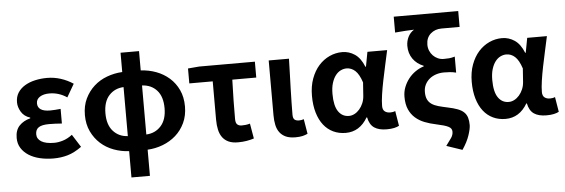

<svg xmlns="http://www.w3.org/2000/svg" viewBox="-58 -992 4114 1397"><g transform="rotate(-5 1999.0 -293.5)"><path d="M299 14Q246 14 199.5 3Q153 -8 118.5 -30Q84 -52 64 -84Q44 -116 44 -158Q44 -215 74.5 -247Q105 -279 155 -292V-297Q111 -311 90 -346Q69 -381 69 -416Q69 -457 88 -486.5Q107 -516 139.5 -535.5Q172 -555 214 -564.5Q256 -574 302 -574Q353 -574 401.5 -558.5Q450 -543 492 -515L437 -420Q378 -460 309 -460Q266 -460 239.5 -443Q213 -426 213 -396Q213 -367 235.5 -351.5Q258 -336 305 -336Q322 -336 341.5 -337.5Q361 -339 381 -341V-234Q357 -236 333.5 -237Q310 -238 287 -238Q236 -238 212 -222.5Q188 -207 188 -172Q188 -138 220 -118.5Q252 -99 314 -99Q343 -99 377.5 -109.5Q412 -120 446 -146L505 -53Q451 -14 402 0Q353 14 299 14Z M553 -280Q553 -348 578 -400Q603 -452 644 -489Q685 -526 739 -546Q793 -566 851 -569V-710H986V-569Q1045 -566 1098.5 -546Q1152 -526 1193.5 -489.5Q1235 -453 1259.5 -400.5Q1284 -348 1284 -280Q1284 -213 1259 -160Q1234 -107 1192.5 -70.5Q1151 -34 1097.5 -13.5Q1044 7 986 10V201H851V9Q793 6 739 -14Q685 -34 644 -71Q603 -108 578 -160.5Q553 -213 553 -280ZM986 -101Q1051 -104 1093 -150Q1135 -196 1135 -280Q1135 -365 1094 -410.5Q1053 -456 986 -459ZM703 -280Q703 -196 744.5 -150Q786 -104 851 -101V-459Q786 -456 744.5 -410.5Q703 -365 703 -280Z M1412 -560H1819V-444H1644Q1641 -365 1640 -291Q1639 -217 1639 -157Q1639 -128 1651 -117Q1663 -106 1683 -106Q1698 -106 1712 -107.5Q1726 -109 1744 -114L1763 -4Q1739 4 1709.5 9Q1680 14 1646 14Q1605 14 1577.5 1.5Q1550 -11 1533 -34Q1516 -57 1508.5 -90Q1501 -123 1501 -164V-444H1330V-553Z M2065 14Q2023 14 1995.5 1.5Q1968 -11 1951 -33.5Q1934 -56 1927 -88Q1920 -120 1920 -159V-560H2068Q2067 -509 2065 -453.5Q2063 -398 2061.5 -344Q2060 -290 2059 -240.5Q2058 -191 2058 -152Q2058 -126 2069 -116Q2080 -106 2103 -106Q2110 -106 2119.5 -107.5Q2129 -109 2137 -112L2155 -4Q2138 4 2118 9Q2098 14 2065 14Z M2433 14Q2383 14 2342 -5.5Q2301 -25 2272 -62Q2243 -99 2227 -153Q2211 -207 2211 -275Q2211 -346 2231.5 -401.5Q2252 -457 2286 -495Q2320 -533 2364.5 -553.5Q2409 -574 2458 -574Q2507 -574 2549 -546Q2591 -518 2617 -453H2621L2641 -560H2785Q2774 -509 2761.5 -452.5Q2749 -396 2738 -342Q2727 -288 2720 -240Q2713 -192 2713 -158Q2713 -130 2728.5 -118Q2744 -106 2768 -106Q2776 -106 2786 -107.5Q2796 -109 2805 -113L2823 -4Q2809 4 2786.5 9Q2764 14 2732 14Q2675 14 2641.5 -8.5Q2608 -31 2597 -85H2593Q2535 14 2433 14ZM2467 -107Q2488 -107 2508 -117.5Q2528 -128 2544 -146.5Q2560 -165 2570.5 -189.5Q2581 -214 2583 -242L2590 -341Q2570 -402 2542 -427.5Q2514 -453 2479 -453Q2457 -453 2435.5 -442.5Q2414 -432 2397.5 -410Q2381 -388 2371 -355Q2361 -322 2361 -277Q2361 -190 2389.5 -148.5Q2418 -107 2467 -107Z M3153 172Q3179 138 3193 117Q3207 96 3207 73Q3207 61 3201.5 52Q3196 43 3183 36Q3170 29 3148 22.5Q3126 16 3093 9Q3049 0 3010.5 -15Q2972 -30 2943 -55.5Q2914 -81 2897.5 -118.5Q2881 -156 2881 -210Q2881 -248 2894 -281Q2907 -314 2928.5 -341.5Q2950 -369 2979 -389Q3008 -409 3040 -419V-423Q2990 -443 2962 -483Q2934 -523 2934 -577Q2934 -612 2949 -642.5Q2964 -673 2993 -691Q2975 -690 2960 -689.5Q2945 -689 2929.5 -688Q2914 -687 2896 -685.5Q2878 -684 2854 -682V-798H3325V-682H3193Q3145 -682 3112.5 -653Q3080 -624 3080 -573Q3080 -550 3088.5 -529.5Q3097 -509 3112 -493.5Q3127 -478 3147 -469Q3167 -460 3190 -460Q3214 -460 3230.5 -461.5Q3247 -463 3271 -470V-353Q3246 -359 3225.5 -360.5Q3205 -362 3182 -362Q3152 -362 3124.5 -353Q3097 -344 3076.5 -327Q3056 -310 3044 -286Q3032 -262 3032 -232Q3032 -199 3042 -178Q3052 -157 3071.5 -143.5Q3091 -130 3119.5 -122Q3148 -114 3186 -106Q3230 -97 3259 -86Q3288 -75 3305 -58.5Q3322 -42 3329 -19Q3336 4 3336 35Q3336 62 3320 110Q3304 158 3268 211Z M3600 14Q3550 14 3509 -5.5Q3468 -25 3439 -62Q3410 -99 3394 -153Q3378 -207 3378 -275Q3378 -346 3398.5 -401.5Q3419 -457 3453 -495Q3487 -533 3531.5 -553.5Q3576 -574 3625 -574Q3674 -574 3716 -546Q3758 -518 3784 -453H3788L3808 -560H3952Q3941 -509 3928.5 -452.5Q3916 -396 3905 -342Q3894 -288 3887 -240Q3880 -192 3880 -158Q3880 -130 3895.5 -118Q3911 -106 3935 -106Q3943 -106 3953 -107.5Q3963 -109 3972 -113L3990 -4Q3976 4 3953.5 9Q3931 14 3899 14Q3842 14 3808.5 -8.5Q3775 -31 3764 -85H3760Q3702 14 3600 14ZM3634 -107Q3655 -107 3675 -117.5Q3695 -128 3711 -146.5Q3727 -165 3737.5 -189.5Q3748 -214 3750 -242L3757 -341Q3737 -402 3709 -427.5Q3681 -453 3646 -453Q3624 -453 3602.5 -442.5Q3581 -432 3564.5 -410Q3548 -388 3538 -355Q3528 -322 3528 -277Q3528 -190 3556.5 -148.5Q3585 -107 3634 -107Z"/></g></svg>

Font: Kinto Sans
Style: Bold
Weight: 700
Designer: Authors: Ryoko NISHIZUKA  (kana & ideographs); Paul D. Hunt (Latin, Greek & Cyrillic); Wenlong ZHANG  (bopomofo); Sandol
Foundry: Adobe Systems Incorporated, ookami Inc.
Version: Version 0.001